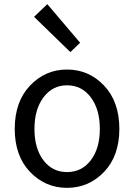

<svg xmlns="http://www.w3.org/2000/svg" viewBox="-20 -892 646 925"><path d="M51 -271Q51 -402 124.5 -479.5Q198 -557 303 -557Q408 -557 481.5 -479.5Q555 -402 555 -271Q555 -141 481.5 -64Q408 13 303 13Q198 13 124.5 -64Q51 -141 51 -271ZM303 -481Q233 -481 189.5 -423Q146 -365 146 -271Q146 -177 189 -120Q232 -63 303 -63Q374 -63 417.5 -120Q461 -177 461 -271Q461 -365 417.5 -423Q374 -481 303 -481ZM319 -641 144 -811 208 -872 366 -686Z"/></svg>

Font: Noto Sans SC
Style: Regular
Weight: 400
Designer: Ryoko NISHIZUKA  (kana, bopomofo & ideographs); Paul D. Hunt (Latin, Greek & Cyrillic); Sandoll Communications , Soo-you
Foundry: Adobe
Version: Version 2.002;hotconv 1.0.116;makeotfexe 2.5.65601